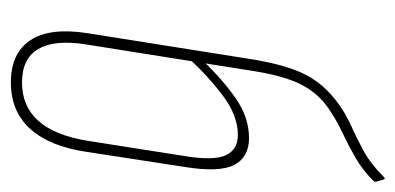

<svg xmlns="http://www.w3.org/2000/svg" viewBox="-212 -528 745 362"><g transform="rotate(90 161.0 -346.5)"><path d="M135 6Q80 6 55.5 -30.5Q31 -67 42 -138L92 -453Q103 -517 121 -551Q139 -585 173 -610Q193 -625 215.5 -635Q238 -645 263 -658.5Q288 -672 313 -697Q315 -699 316 -699Q317 -699 318 -697L322 -683Q323 -680 320 -677Q300 -657 276.5 -643.5Q253 -630 229.5 -619Q206 -608 184 -593Q155 -573 139 -541.5Q123 -510 114 -455L63 -134Q54 -76 72 -45.5Q90 -15 135 -15Q180 -15 207.5 -46Q235 -77 245 -139L273 -317Q283 -375 272.5 -398.5Q262 -422 234 -422Q198 -422 161 -394.5Q124 -367 89 -329L93 -355Q129 -393 165 -418Q201 -443 240 -443Q276 -443 290.5 -415Q305 -387 294 -320L266 -138Q256 -68 223 -31Q190 6 135 6Z"/></g></svg>

Font: Sofia Sans Extra Condensed Thin
Style: Italic
Weight: 250
Italic angle: -9°
Version: Version 4.100